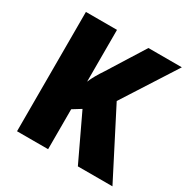

<svg xmlns="http://www.w3.org/2000/svg" viewBox="-163 -854 969 995"><g transform="rotate(30 322.0 -357.0)"><path d="M641 0H434L306 -270L256 -239V0H70V-714H256V-404Q265 -426 278.5 -449.5Q292 -473 307 -495L444 -714H644L439 -394Z"/></g></svg>

Font: Noto Sans Tamil SemiCondensed Black
Style: Regular
Weight: 900
Width: 4
Designer: Jelle Bosma - Monotype Design Team
Foundry: Monotype Imaging Inc.
Version: Version 2.004; ttfautohint (v1.8.4.7-5d5b)